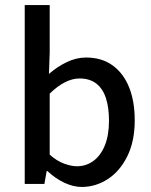

<svg xmlns="http://www.w3.org/2000/svg" viewBox="-20 -729 598 761"><path d="M304 12Q271 12 235.5 -4.5Q200 -21 168 -51H165L156 0H78V-709H177V-521L174 -436Q206 -464 244 -482.5Q282 -501 321 -501Q383 -501 426 -470Q469 -439 491.5 -383.5Q514 -328 514 -252Q514 -169 484.5 -109.5Q455 -50 407 -19Q359 12 304 12ZM285 -70Q321 -70 350 -91Q379 -112 395.5 -152.5Q412 -193 412 -251Q412 -302 400 -339.5Q388 -377 362 -397.5Q336 -418 295 -418Q267 -418 237.5 -403Q208 -388 177 -358V-116Q205 -91 234 -80.5Q263 -70 285 -70Z"/></svg>

Font: Source Sans 3 ExtraLight Medium
Style: Regular
Weight: 500
Version: Version 3.052;hotconv 1.1.0;makeotfexe 2.6.0